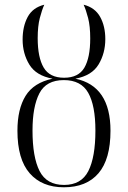

<svg xmlns="http://www.w3.org/2000/svg" viewBox="-20 -785 543 815"><path d="M251 10Q158 10 106 -49.5Q54 -109 54 -230Q54 -322 88.5 -378Q123 -434 203 -451Q133 -464 104.5 -511Q76 -558 76 -617Q76 -673 97.5 -713Q119 -753 168 -765Q158 -743 149 -708.5Q140 -674 140 -623Q140 -541 165.5 -498Q191 -455 252 -455Q313 -455 338 -497.5Q363 -540 363 -622Q363 -674 354 -708.5Q345 -743 335 -765Q383 -753 405 -713.5Q427 -674 427 -619Q427 -559 398.5 -511.5Q370 -464 300 -451Q449 -420 449 -230Q449 -109 398 -49.5Q347 10 251 10ZM252 0Q325 0 355 -59Q385 -118 385 -231Q385 -337 354.5 -391Q324 -445 251 -445Q176 -445 147 -388.5Q118 -332 118 -231Q118 -118 148 -59Q178 0 252 0Z"/></svg>

Font: Noto Serif Display SemiCondensed Light
Style: Regular
Weight: 300
Width: 4
Designer: Monotype Design Team
Foundry: Monotype Imaging Inc.
Version: Version 2.009